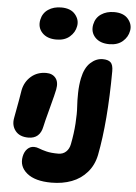

<svg xmlns="http://www.w3.org/2000/svg" viewBox="-65 -812 791 1120"><g transform="rotate(5 330.5 -251.5)"><path d="M234.9 -574.2Q180.2 -574.2 151.4 -605.2Q122.6 -636.2 131.8 -681.2Q140.1 -720.7 171.6 -741.9Q203.1 -763.2 248 -763.2Q303.2 -763.2 329.8 -731.4Q356.4 -699.7 349.1 -662.1Q342.8 -626 313.2 -600.1Q283.7 -574.2 234.9 -574.2ZM544.9 -574.2Q490.2 -574.2 461.4 -605.2Q432.6 -636.2 441.9 -681.2Q450.2 -720.7 481.7 -741.9Q513.2 -763.2 558.1 -763.2Q613.3 -763.2 639.9 -731.4Q666.5 -699.7 659.2 -662.1Q652.8 -626 623.3 -600.1Q593.8 -574.2 544.9 -574.2ZM278.8 259.8Q183.1 259.8 135.3 220.5Q87.4 181.2 99.1 122.1Q105 93.3 121.6 77.1Q138.2 61 160.2 61Q175.3 61 191.2 67.6Q207 74.2 234.4 81.1Q261.7 87.9 304.2 87.9Q331.5 87.9 349.6 71Q367.7 54.2 373 25.9Q385.7 -38.1 389.4 -97.2Q393.1 -156.2 390.4 -193.1Q387.7 -230 388.7 -275.6Q389.6 -321.3 397.9 -361.8Q410.6 -423.3 443.4 -453.6Q476.1 -483.9 515.1 -483.9Q546.9 -483.9 561.5 -470Q576.2 -456.1 576.2 -418.9Q574.7 -122.6 536.1 75.2Q523.9 135.3 487.1 177.5Q450.2 219.7 397.2 239.7Q344.2 259.8 278.8 259.8ZM122.1 9.8Q70.8 9.8 45.9 -21.7Q21 -53.2 29.8 -98.1Q40 -149.4 49.3 -204.6Q58.6 -259.8 59.1 -263.2Q69.3 -312.5 105.5 -343.8Q141.6 -375 193.8 -375Q230 -375 249 -351.3Q268.1 -327.6 259.8 -284.2Q256.3 -263.7 232.2 -173.3Q208 -83 204.1 -62Q189.9 9.8 122.1 9.8Z"/></g></svg>

Font: Shantell Sans Irregular
Style: Italic
Weight: 800
Italic angle: -11.31°
Designer: Stephen Nixon, Anya Danilova, Shantell Martin
Foundry: Arrow Type
Version: Version 1.006;[9816181b4]